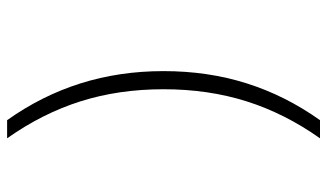

<svg xmlns="http://www.w3.org/2000/svg" viewBox="-210 -600 920 540"><g transform="rotate(90 250.0 -330.0)"><path d="M318 110Q249 13 214.5 -96.5Q180 -206 180 -330Q180 -455 214.5 -564Q249 -673 318 -770H369Q299 -671 265 -563.5Q231 -456 231 -330Q231 -204 265 -96.5Q299 11 369 110Z"/></g></svg>

Font: M PLUS 1 Code Light
Style: Regular
Weight: 300
Designer: Coji Morishita
Foundry: UNDERFOREST DESIGN
Version: Version 1.002